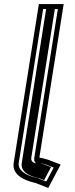

<svg xmlns="http://www.w3.org/2000/svg" viewBox="-20 -795 373 952"><path d="M172.7 -775 47.9 13C38.7 71.1 99.9 99.4 150.4 111C155.1 111 161.4 114.5 165.6 116L219.3 137L280.7 21L218.5 -3C210.2 -5.7 201.9 -8 193.6 -10C192.4 -10.2 175 -12.6 175.4 -15L295.7 -775ZM193.8 -750H266.8L150.4 -15C143.5 28.2 185 14.6 185 14.6C192.1 16.3 200.7 18.8 206.8 20.7L246.1 35.9L209.6 104.9L177.6 92.4C175.3 91.6 170.2 88.1 157.3 86C107 74 67.3 48.3 72.9 13ZM208.8 -750 87.9 13C81.2 55.7 122.2 76.3 164.4 86.7C175.8 88.3 187.4 93.7 187.4 93.7L198.8 98.2L233.1 33.3L196.1 19.1C190.8 17.4 184.3 15.5 178.1 14C178.1 14 129.4 22.9 135.4 -15L251.8 -750Z"/></svg>

Font: Tape
Style: Regular
Weight: 500
Foundry: Cannot Into Space Fonts
Version: Version 0.97